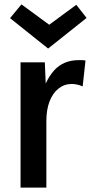

<svg xmlns="http://www.w3.org/2000/svg" viewBox="-20 -858 416 878"><path d="M74 0V-573H185L192 -405H166Q185 -489 227.5 -536Q270 -583 340 -583Q348 -583 355.5 -583Q363 -583 371 -581L358 -463Q332 -474 308 -474Q274 -474 247.5 -453Q221 -432 206.5 -394Q192 -356 192 -304V0ZM26 -775 78 -838 213 -739H197L329 -836L376 -776L200 -636Z"/></svg>

Font: Yaldevi SemiBold
Style: Regular
Weight: 600
Designer: Sol Matas, Rajitha Manaperi, Kosala Senevirathne
Foundry: Mooniak
Version: Version 1.100